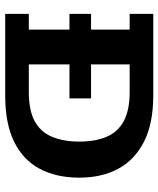

<svg xmlns="http://www.w3.org/2000/svg" viewBox="46 -670 623 756"><g transform="rotate(90 358.0 -291.5)"><path d="M34 -253V-338H96V-490H34V-583H354Q465 -583 536.5 -547Q608 -511 643.5 -446Q679 -381 679 -292Q679 -202 644.5 -136.5Q610 -71 538.5 -35.5Q467 0 356 0H34V-93H96V-253ZM233 -93H342Q414 -93 456.5 -116Q499 -139 518 -184Q537 -229 537 -292Q537 -355 518 -399.5Q499 -444 456 -467Q413 -490 342 -490H233V-338H367V-253H233Z"/></g></svg>

Font: Rokkitt
Style: Bold
Weight: 700
Designer: Vernon Adams
Foundry: Vernon Adams
Version: Version 3.103